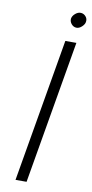

<svg xmlns="http://www.w3.org/2000/svg" viewBox="-95 -885 443 924"><g transform="rotate(10 127.0 -423.0)"><path d="M172 -700 52 0H106L226 -700ZM180 -810Q179 -796 188.5 -784.5Q198 -773 212 -772Q226 -771 239.5 -783.5Q253 -796 254 -809Q256 -823 246.5 -834Q237 -845 223 -846Q209 -847 195.5 -835.5Q182 -824 180 -810Z"/></g></svg>

Font: Jost* 300 Light Italic
Style: Italic
Weight: 300
Italic angle: -10°
Version: Version 3.200; ttfautohint (v0.97) -l 8 -r 50 -G 200 -x 14 -